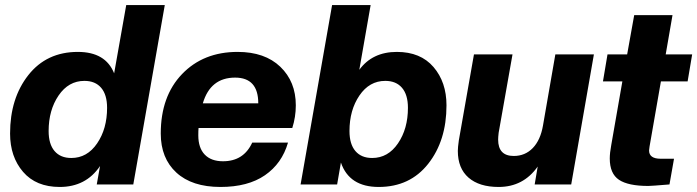

<svg xmlns="http://www.w3.org/2000/svg" viewBox="-20 -732 2767 762"><path d="M217 10Q123 10 71.5 -50Q20 -110 20 -202Q20 -342 92.5 -434Q165 -526 289 -526Q399 -526 433 -441L481 -712H634L509 0H364L377 -73Q321 10 217 10ZM263 -105Q326 -105 365.5 -163Q405 -221 405 -304Q405 -356 381.5 -383.5Q358 -411 315 -411Q252 -411 212.5 -353Q173 -295 173 -212Q173 -160 196.5 -132.5Q220 -105 263 -105Z M855 10Q742 10 680 -47Q618 -104 618 -202Q618 -350 702.5 -438Q787 -526 923 -526Q1031 -526 1092.5 -467Q1154 -408 1154 -314Q1154 -268 1140 -224H768Q767 -214 767 -195Q767 -145 792.5 -118.5Q818 -92 865 -92Q947 -92 981 -166H1123Q1099 -83 1031.5 -36.5Q964 10 855 10ZM913 -424Q815 -424 785 -322H1005Q1005 -424 913 -424Z M1483 10Q1366 10 1333 -87L1318 0H1173L1298 -712H1451L1406 -455Q1458 -526 1555 -526Q1649 -526 1700.5 -466Q1752 -406 1752 -314Q1752 -174 1679.5 -82Q1607 10 1483 10ZM1457 -105Q1520 -105 1559.5 -163Q1599 -221 1599 -304Q1599 -356 1575.5 -383.5Q1552 -411 1509 -411Q1446 -411 1406.5 -353Q1367 -295 1367 -212Q1367 -160 1390.5 -132.5Q1414 -105 1457 -105Z M1959 10Q1882 10 1839.5 -27Q1797 -64 1797 -133Q1797 -147 1801 -175L1861 -516H2014L1959 -205Q1957 -187 1957 -178Q1957 -113 2019 -113Q2064 -113 2094.5 -144.5Q2125 -176 2135 -234L2184 -516H2337L2247 0H2102L2114 -71Q2057 10 1959 10Z M2553 6Q2473 6 2436.5 -18.5Q2400 -43 2400 -103Q2400 -125 2406 -157L2450 -409H2373L2391 -516H2469L2497 -672H2649L2622 -516H2727L2709 -409H2603L2558 -151Q2556 -139 2556 -135Q2556 -102 2602 -102H2655L2637 0Q2565 6 2553 6Z"/></svg>

Font: Creato Display ExtraBold
Style: Italic
Weight: 800
Italic angle: -10°
Version: Version 1.000